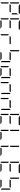

<svg xmlns="http://www.w3.org/2000/svg" viewBox="4376 -5416 1040 9832"><g transform="rotate(90 4896.0 -500.0)"><path d="M584 -469H408H196L232 -531H408H620ZM161 -531 134 -485 99 -505V-959Q99 -968 101 -972L161 -938V-735ZM126 -2Q99 -12 99 -41V-433L161 -398V-265V-62ZM284 -938 177 -1000H408H676Q686 -1000 690 -998L655 -938H408ZM655 -815 717 -922V-567L655 -602V-735Z M1400 -469H1224H1012L1048 -531H1224H1436ZM977 -531 950 -485 915 -505V-959Q915 -968 917 -972L977 -938V-735ZM1348 -62 1455 0H1224H1012L1048 -62H1224ZM942 -2Q915 -12 915 -41V-433L977 -398V-265V-62ZM1100 -938 993 -1000H1224H1492Q1502 -1000 1506 -998L1471 -938H1224Z M2216 -469H2040H1828L1864 -531H2040H2252ZM1758 -2Q1731 -12 1731 -41V-433L1793 -398V-265V-62Z M3032 -469H2856H2644L2680 -531H2856H3068ZM2609 -531 2582 -485 2547 -505V-959Q2547 -968 2549 -972L2609 -938V-735ZM2980 -62 3087 0H2856H2644L2680 -62H2856ZM3130 -515 3165 -495V-41Q3165 -32 3163 -28L3103 -62V-265V-469Z M3848 -469H3672H3460L3496 -531H3672H3884ZM3796 -62 3903 0H3672H3460L3496 -62H3672ZM3946 -515 3981 -495V-41Q3981 -32 3979 -28L3919 -62V-265V-469ZM3390 -2Q3363 -12 3363 -41V-433L3425 -398V-265V-62Z M4664 -469H4488H4276L4312 -531H4488H4700ZM4762 -515 4797 -495V-41Q4797 -32 4795 -28L4735 -62V-265V-469ZM4206 -2Q4179 -12 4179 -41V-433L4241 -398V-265V-62Z M5480 -469H5304H5092L5128 -531H5304H5516ZM5578 -515 5613 -495V-41Q5613 -32 5611 -28L5551 -62V-265V-469ZM5022 -2Q4995 -12 4995 -41V-433L5057 -398V-265V-62Z M6296 -469H6120H5908L5944 -531H6120H6332ZM5873 -531 5846 -485 5811 -505V-959Q5811 -968 5813 -972L5873 -938V-735ZM6244 -62 6351 0H6120H5908L5944 -62H6120ZM5838 -2Q5811 -12 5811 -41V-433L5873 -398V-265V-62ZM5996 -938 5889 -1000H6120H6388Q6398 -1000 6402 -998L6367 -938H6120Z M6689 -531 6662 -485 6627 -505V-959Q6627 -968 6629 -972L6689 -938V-735ZM7060 -62 7167 0H6936H6724L6760 -62H6936ZM6654 -2Q6627 -12 6627 -41V-433L6689 -398V-265V-62Z M7505 -531 7478 -485 7443 -505V-959Q7443 -968 7445 -972L7505 -938V-735ZM7876 -62 7983 0H7752H7540L7576 -62H7752ZM7470 -2Q7443 -12 7443 -41V-433L7505 -398V-265V-62Z M8744 -469H8568H8356L8392 -531H8568H8780ZM8321 -531 8294 -485 8259 -505V-959Q8259 -968 8261 -972L8321 -938V-735ZM8692 -62 8799 0H8568H8356L8392 -62H8568ZM8286 -2Q8259 -12 8259 -41V-433L8321 -398V-265V-62ZM8444 -938 8337 -1000H8568H8836Q8846 -1000 8850 -998L8815 -938H8568Z M9560 -469H9384H9172L9208 -531H9384H9596ZM9137 -531 9110 -485 9075 -505V-959Q9075 -968 9077 -972L9137 -938V-735ZM9508 -62 9615 0H9384H9172L9208 -62H9384ZM9658 -515 9693 -495V-41Q9693 -32 9691 -28L9631 -62V-265V-469Z"/></g></svg>

Font: DSEG7 Modern Mini
Style: Light
Weight: 300
Designer: Keshikan(Twitter:@keshinomi_88pro)
Version: Version 0.46